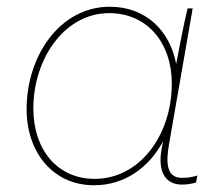

<svg xmlns="http://www.w3.org/2000/svg" viewBox="-20 -545 658 570"><path d="M520 3C535 3 547 1 562 -3L566 -24C549 -19 538 -17 520 -17C474 -17 472 -62 482 -118L552 -520H537C525 -473 510 -390 503 -355C484 -456 411 -525 306 -525C158 -525 59 -379 59 -221C59 -92 138 5 259 5C351 5 422 -48 464 -125L463 -119C443 -34 472 3 520 3ZM304 -506C418 -506 490 -417 490 -297C490 -144 395 -14 261 -14C150 -14 79 -101 79 -223C79 -371 172 -506 304 -506Z"/></svg>

Font: Fixel Text 20240404 Thin
Style: Italic
Weight: 100
Width: 4
Italic angle: -10°
Designer: AlfaBravo + MacPaw
Foundry: Kyrylo Tkachov, Marchela Mozhyna, Serhii Makarenko, Maria Weinstein, Zakhar Kryvoshyya
Version: Version 1.211;Glyphs 3.2 (3225)